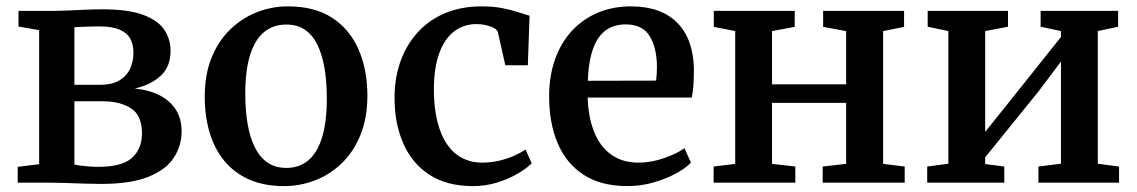

<svg xmlns="http://www.w3.org/2000/svg" viewBox="-20 -588 3659 618"><path d="M306 4Q281.5 4 251.2 3Q221 2 193.2 1Q165.5 0 147.5 0H37V-51L106 -59.5V-491L39.5 -502.5V-553H155Q172 -553 199 -554.2Q226 -555.5 255.5 -556.8Q285 -558 310 -558Q393 -558 440.8 -540.2Q488.5 -522.5 508.8 -492.2Q529 -462 529 -424.5Q529 -373 497 -343.8Q465 -314.5 413.5 -303Q460 -298.5 493.8 -281.2Q527.5 -264 546 -235Q564.5 -206 564.5 -165Q564.5 -118.5 539.2 -80Q514 -41.5 457.2 -18.8Q400.5 4 306 4ZM296 -51Q373.5 -51 405.2 -80.2Q437 -109.5 437 -158.5Q437 -216.5 402 -239.2Q367 -262 311 -262H219.5V-58.5Q227 -56.5 239 -55Q251 -53.5 266 -52.2Q281 -51 296 -51ZM219.5 -315H300.5Q341 -315 364.8 -329.5Q388.5 -344 399 -367.5Q409.5 -391 409.5 -418.5Q409.5 -443.5 399.8 -462.5Q390 -481.5 366 -492.2Q342 -503 298.5 -503Q278 -503 258 -502.2Q238 -501.5 219.5 -500.5Z M639 -276.5Q639 -348 661 -402.2Q683 -456.5 721 -493.2Q759 -530 807 -548.8Q855 -567.5 906.5 -567.5Q993 -567.5 1049.5 -530.5Q1106 -493.5 1134.2 -428.5Q1162.5 -363.5 1162.5 -280Q1162.5 -208 1140.2 -153.5Q1118 -99 1080 -62.5Q1042 -26 994 -7.5Q946 11 894.5 11Q830 11 782 -10.2Q734 -31.5 702.2 -70Q670.5 -108.5 654.8 -161.2Q639 -214 639 -276.5ZM902 -47.5Q943.5 -47.5 972.5 -72Q1001.5 -96.5 1016.8 -146Q1032 -195.5 1032 -271Q1032 -323.5 1024.8 -367.2Q1017.5 -411 1002.2 -442.8Q987 -474.5 962.2 -491.8Q937.5 -509 901.5 -509Q859.5 -509 830 -484.8Q800.5 -460.5 785 -411Q769.5 -361.5 769.5 -285.5Q769.5 -232.5 777 -189Q784.5 -145.5 800.2 -113.8Q816 -82 841 -64.8Q866 -47.5 902 -47.5Z M1502.5 11Q1417.5 11 1361.5 -26Q1305.5 -63 1277.8 -127Q1250 -191 1250 -271Q1249.5 -334 1268.2 -388Q1287 -442 1323 -482.2Q1359 -522.5 1411.2 -545Q1463.5 -567.5 1530.5 -567.5Q1567.5 -567.5 1597 -561.8Q1626.5 -556 1648.2 -548.8Q1670 -541.5 1684.5 -537.5L1679 -378H1606.5L1583 -482.5Q1581.5 -491.5 1570.5 -497.5Q1559.5 -503.5 1544.5 -507Q1529.5 -510.5 1514 -510.5Q1473.5 -510.5 1442.8 -487.8Q1412 -465 1394.5 -418.5Q1377 -372 1376.5 -301Q1376.5 -241.5 1387.8 -196.8Q1399 -152 1419.5 -122.8Q1440 -93.5 1468.5 -79Q1497 -64.5 1530 -64.5Q1560.5 -64.5 1587 -70.8Q1613.5 -77 1635 -86.8Q1656.5 -96.5 1671.5 -106.5L1691.5 -62.5Q1676 -46.5 1647.2 -29.5Q1618.5 -12.5 1581.2 -0.8Q1544 11 1502.5 11Z M2000 11Q1914 11 1858 -25.8Q1802 -62.5 1774.8 -127.5Q1747.5 -192.5 1747.5 -277.5Q1747.5 -344 1766.8 -397.8Q1786 -451.5 1821.2 -489.2Q1856.5 -527 1904.5 -547.2Q1952.5 -567.5 2010.5 -567.5Q2106.5 -567.5 2158.8 -515.8Q2211 -464 2213.5 -368Q2213.5 -337 2212 -314Q2210.5 -291 2206.5 -274H1871.5Q1873 -227 1883.8 -188.5Q1894.5 -150 1915 -122.2Q1935.5 -94.5 1965.5 -79.5Q1995.5 -64.5 2035 -64.5Q2076 -64.5 2118 -79.2Q2160 -94 2183 -111L2204 -64.5Q2187 -46.5 2155 -29.2Q2123 -12 2082.8 -0.5Q2042.5 11 2000 11ZM1872 -328 2092 -328.5Q2093 -338 2093.8 -350Q2094.5 -362 2094.5 -372Q2094.5 -433 2071.5 -471.2Q2048.5 -509.5 1993.5 -509.5Q1968.5 -509.5 1947.2 -500.5Q1926 -491.5 1909.8 -470.8Q1893.5 -450 1883.8 -415Q1874 -380 1872 -328Z M2277 0V-52L2346.5 -60.5V-488L2277.5 -501.5V-553H2538V-501.5L2465 -488V-316.5H2703.5V-488L2629.5 -501.5V-553H2890V-501.5L2822.5 -488V-60.5L2892 -52V0H2628V-52L2703.5 -60.5V-257H2465V-60.5L2540 -52V0Z M2964.5 0V-52L3032.5 -61V-488L2966 -502V-553H3224.5V-502L3151 -488V-163.5L3218 -247L3395 -469V-488L3329.5 -502V-553H3579V-502L3513.5 -488V-61L3582 -52V0H3322.5V-52L3395 -61V-390L3324.5 -296L3151 -81.5V-60L3212.5 -52V0Z"/></svg>

Font: Merriweather 24pt SemiBold
Style: Regular
Weight: 600
Designer: Eben Sorkin
Foundry: Eben Sorkin
Version: Version 2.100